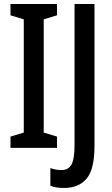

<svg xmlns="http://www.w3.org/2000/svg" viewBox="-20 -734 558 953"><path d="M263 0H32V-56L98 -76V-638L32 -658V-714H263V-658L197 -638V-76L263 -56ZM298 199Q279 199 262 196.5Q245 194 230 188V100Q242 105 256 107.5Q270 110 286 110Q320 110 335 82.5Q350 55 350 -13V-714H449V-9Q449 106 410 152.5Q371 199 298 199Z"/></svg>

Font: Noto Sans Lao Looped ExtraCondensed Medium
Style: Regular
Weight: 500
Width: 2
Designer: Mark Frömberg, Ben Mitchell
Foundry: The Fontpad Ltd
Version: Version 1.002; ttfautohint (v1.8.4.7-5d5b)